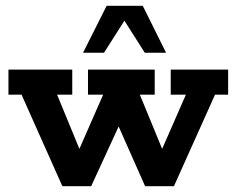

<svg xmlns="http://www.w3.org/2000/svg" viewBox="-20 -639 811 659"><path d="M194 0 54 -314H9V-400H228V-314H176L269 -88H235L334 -314H282V-400H511V-314H460L553 -88H519L618 -314H566V-400H763V-314H718L577 0H478L373 -237H402L293 0ZM265 -458 346 -619H470L550 -458H477L407 -568L337 -458Z"/></svg>

Font: Rokkitt
Style: Bold
Weight: 700
Designer: Vernon Adams
Foundry: Vernon Adams
Version: Version 3.103